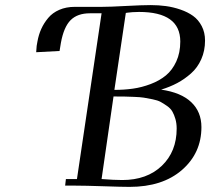

<svg xmlns="http://www.w3.org/2000/svg" viewBox="-20 -729 825 754"><path d="M122.1 -523.9 124 -548.8 127 -565.9Q131.8 -592.8 142.1 -615.5Q152.3 -638.2 169.2 -658.4Q186 -678.7 212.9 -690.4Q239.7 -702.1 273.9 -702.1H379.9Q412.1 -702.1 475.3 -705.6Q538.6 -709 571.8 -709Q603 -709 631.6 -705.1Q660.2 -701.2 688.7 -691.4Q717.3 -681.6 738.3 -666.5Q759.3 -651.4 772.2 -626.5Q785.2 -601.6 785.2 -569.8Q785.2 -529.8 770.5 -496.6Q755.9 -463.4 730.2 -440.7Q704.6 -418 676 -402.8Q647.5 -387.7 612.8 -377Q691.4 -365.7 731.2 -327.6Q771 -289.6 771 -230Q771 -127.9 694.6 -61.5Q618.2 4.9 488.8 4.9Q458 4.9 385.7 2.4Q313.5 0 277.8 0H235.8L238.8 -25.9H282.2L378.9 -676.8H333Q284.2 -676.8 257.3 -649.9Q230.5 -623 219.2 -561L213.9 -528.8ZM378.9 -25.9Q427.7 -22 460 -22Q557.1 -22 615.5 -77.9Q673.8 -133.8 673.8 -224.1Q673.8 -244.6 668.9 -261.5Q664.1 -278.3 657 -290.8Q649.9 -303.2 636.2 -312.7Q622.6 -322.3 611.1 -328.6Q599.6 -335 579.1 -339.1Q558.6 -343.3 544.9 -345.5Q531.2 -347.7 506.1 -348.6Q481 -349.6 467 -349.9Q453.1 -350.1 425.8 -350.1ZM429.2 -376Q467.8 -376 502.2 -380.9Q536.6 -385.7 571.5 -398.9Q606.4 -412.1 631.6 -432.9Q656.7 -453.6 672.4 -487.8Q688 -522 688 -565.9Q688 -682.1 525.9 -682.1Q513.2 -682.1 500.2 -681.2Q487.3 -680.2 480.5 -679.2L474.1 -678.2Z"/></svg>

Font: Dehuti Alt
Style: Bold-Italic
Weight: 700
Version: Version 1.2